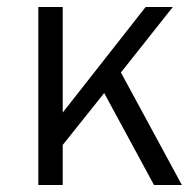

<svg xmlns="http://www.w3.org/2000/svg" viewBox="-20 -531 562 551"><path d="M422 0 279 -264 160 -115V0H90V-511H160V-208L398 -511H476L327 -323L502 0Z"/></svg>

Font: Overpass Light
Style: Regular
Weight: 300
Designer: Delve Withrington, Thomas Jockin
Foundry: Delve Fonts
Version: Version 3.000;DELV;Overpass